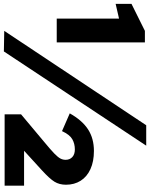

<svg xmlns="http://www.w3.org/2000/svg" viewBox="72 -882 794 1017"><g transform="rotate(90 469.5 -373.0)"><path d="M59 -606 -19 -588V-672L124 -743H185V-276H59ZM233 4 124 2 624 -750H732ZM566 -87 708 -206Q754 -244 773.5 -263Q793 -282 800 -295Q807 -308 807 -323Q807 -345 792.5 -358.5Q778 -372 752 -372Q722 -372 698 -358.5Q674 -345 655 -304L561 -345Q598 -411 646 -442Q694 -473 760 -473Q816 -473 856.5 -454.5Q897 -436 918 -402.5Q939 -369 939 -325Q939 -290 923 -264Q907 -238 862 -197L759 -103H944V0H566Z"/></g></svg>

Font: Morrison Black
Style: Regular
Weight: 900
Designer: Pablo Impallari, Rodrigo Fuenzalida (Modified by Dan O. Williams)
Version: Version 0.03;June 6, 2019;FontCreator 11.5.0.2425 64-bit; tt